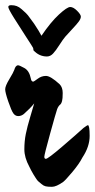

<svg xmlns="http://www.w3.org/2000/svg" viewBox="-20 -708 366 741"><path d="M319 -225Q326 -225 326 -183.5Q326 -142 298 -100Q286 -76 259.5 -44.5Q233 -13 224 -6Q197 13 180.5 13Q164 13 156 11Q148 9 140.5 2.5Q133 -4 128.5 -7.5Q124 -11 117.5 -21.5Q111 -32 109 -35Q107 -38 100 -51Q93 -64 93 -65Q74 -100 74 -131.5Q74 -163 79.5 -190.5Q85 -218 97 -258Q109 -298 112 -309Q97 -290 72 -268Q62 -260 50.5 -260Q39 -260 31.5 -270.5Q24 -281 12 -316Q0 -351 0 -363.5Q0 -376 16 -402.5Q32 -429 35 -438Q40 -456 50 -456Q55 -456 74 -445.5Q93 -435 99 -405Q101 -393 108 -393Q111 -393 125.5 -404Q140 -415 157.5 -415Q175 -415 210 -383Q222 -371 222 -349Q222 -327 219.5 -318Q217 -309 214 -306Q205 -299 200.5 -286.5Q196 -274 173.5 -192.5Q151 -111 151 -103Q151 -95 157 -95Q165 -95 221 -143Q277 -191 302 -214Q317 -225 319 -225ZM161 -490Q131 -490 109 -514Q109 -520 107.5 -523.5Q106 -527 81.5 -564.5Q57 -602 34.5 -638Q12 -674 12 -681Q12 -688 23.5 -688Q35 -688 44.5 -684.5Q54 -681 63.5 -672.5Q73 -664 80 -657.5Q87 -651 97 -636.5Q107 -622 112 -616Q132 -586 140 -570Q176 -623 207.5 -652Q239 -681 251 -681Q263 -681 277.5 -666.5Q292 -652 292 -644Q292 -636 284.5 -625.5Q277 -615 259 -596Q241 -577 232 -566.5Q223 -556 209 -534Q195 -512 184.5 -501Q174 -490 161 -490Z"/></svg>

Font: Devonshire
Style: Regular
Weight: 400
Designer: Astigmatic (AOETI)
Foundry: Astigmatic (AOETI)
Version: Version 1.001